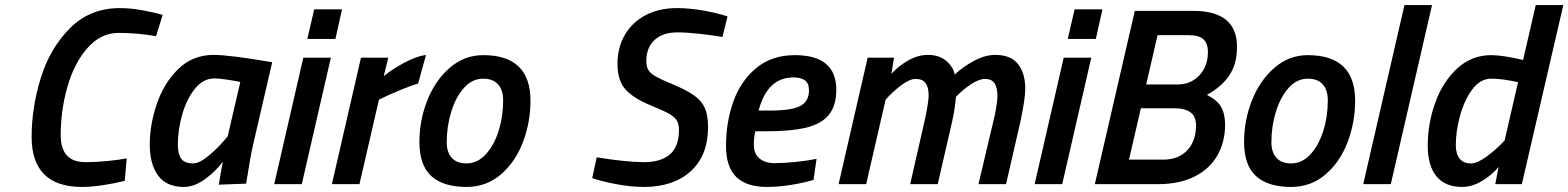

<svg xmlns="http://www.w3.org/2000/svg" viewBox="-20 -728 6200 759"><path d="M105 -186Q105 -303 141.5 -420.5Q178 -538 257 -617Q336 -696 454 -696Q495 -696 542.5 -687.5Q590 -679 623 -669L597 -585Q522 -598 449 -598Q379 -598 326.5 -539Q274 -480 247 -386.5Q220 -293 220 -194Q220 -141 244 -114Q268 -87 319 -87Q359 -87 405 -91.5Q451 -96 481 -102L473 -13Q438 -4 390 3.5Q342 11 305 11Q204 11 154.5 -39Q105 -89 105 -186Z M572 -157Q572 -235 600 -317.5Q628 -400 685 -455.5Q742 -511 825 -511Q887 -511 1056 -482L981 -158Q969 -106 953 -2L845 2Q858 -78 861 -89Q832 -50 790 -19.5Q748 11 707 11Q638 11 605 -34Q572 -79 572 -157ZM880 -189 930 -404Q906 -409 875.5 -413.5Q845 -418 828 -418Q783 -418 750 -376.5Q717 -335 700 -274Q683 -213 683 -157Q683 -119 696.5 -100.5Q710 -82 744 -82Q769 -82 808 -115Q847 -148 880 -189Z M1222 -691H1332L1306 -574H1195ZM1179 -500H1288L1173 0H1064Z M1407 -500H1515L1497 -427Q1530 -454 1577 -479.5Q1624 -505 1664 -511L1633 -398Q1606 -390 1561 -371.5Q1516 -353 1478 -334L1401 0H1292Z M1638 -167Q1638 -253 1669.5 -332Q1701 -411 1758.5 -460.5Q1816 -510 1890 -510Q2077 -510 2077 -330Q2077 -244 2047 -165.5Q2017 -87 1959.5 -38Q1902 11 1824 11Q1732 11 1685 -32Q1638 -75 1638 -167ZM1969 -331Q1969 -372 1949 -394.5Q1929 -417 1890 -417Q1847 -417 1814.5 -381Q1782 -345 1764 -287Q1746 -229 1746 -166Q1746 -126 1766 -104Q1786 -82 1824 -82Q1867 -82 1900 -117.5Q1933 -153 1951 -210.5Q1969 -268 1969 -331Z M2321 -24 2339 -106Q2458 -87 2526 -87Q2593 -87 2628.5 -118Q2664 -149 2664 -213Q2664 -237 2656 -251Q2648 -265 2626.5 -277.5Q2605 -290 2558 -309Q2484 -339 2452.5 -374.5Q2421 -410 2421 -475Q2421 -540 2450 -590Q2479 -640 2532 -668Q2585 -696 2656 -696Q2707 -696 2762.5 -686Q2818 -676 2856 -663L2836 -582Q2795 -589 2744 -594.5Q2693 -600 2658 -600Q2600 -600 2567.5 -570Q2535 -540 2535 -487Q2535 -464 2543.5 -450.5Q2552 -437 2573.5 -425Q2595 -413 2641 -394Q2696 -371 2725.5 -349.5Q2755 -328 2767 -299.5Q2779 -271 2779 -226Q2779 -113 2710.5 -51Q2642 11 2525 11Q2474 11 2416 0Q2358 -11 2321 -24Z M2850 -151Q2850 -245 2879 -326.5Q2908 -408 2969.5 -459Q3031 -510 3122 -510Q3286 -510 3286 -373Q3286 -310 3256.5 -274Q3227 -238 3167 -223.5Q3107 -209 3008 -209H2966Q2960 -187 2960 -155Q2960 -120 2982.5 -101.5Q3005 -83 3042 -83Q3079 -83 3126.5 -88Q3174 -93 3208 -100L3196 -17Q3161 -6 3110 2.5Q3059 11 3012 11Q2931 11 2890.5 -28.5Q2850 -68 2850 -151ZM3026 -291Q3109 -291 3143.5 -309Q3178 -327 3178 -371Q3178 -398 3162.5 -410Q3147 -422 3117 -422Q3013 -422 2979 -291Z M3410 -500H3514L3504 -436Q3529 -465 3568.5 -488Q3608 -511 3648 -511Q3693 -511 3721 -487Q3749 -463 3754 -433Q3785 -463 3829.5 -487Q3874 -511 3914 -511Q3976 -511 4004.5 -474.5Q4033 -438 4033 -377Q4033 -338 4014 -248L3957 0H3848L3905 -241Q3912 -267 3917.5 -298.5Q3923 -330 3923 -348Q3923 -382 3911.5 -399Q3900 -416 3874 -416Q3850 -416 3817 -394Q3784 -372 3759 -345Q3755 -297 3744 -248L3687 0H3578L3633 -241Q3639 -266 3645 -299.5Q3651 -333 3651 -351Q3651 -383 3639 -399.5Q3627 -416 3599 -416Q3576 -416 3542 -390.5Q3508 -365 3481 -334L3404 0H3295Z M4228 -691H4338L4312 -574H4201ZM4185 -500H4294L4179 0H4070Z M4466 -685H4697Q4870 -685 4870 -543Q4870 -474 4839 -429Q4808 -384 4751 -353Q4791 -333 4807 -305.5Q4823 -278 4823 -235Q4823 -168 4793 -114.5Q4763 -61 4703 -30.5Q4643 0 4557 0H4308ZM4635 -394Q4687 -394 4721 -430Q4755 -466 4755 -522Q4755 -557 4737 -573Q4719 -589 4679 -589H4556L4511 -394ZM4579 -97Q4639 -97 4673.5 -134Q4708 -171 4708 -232Q4708 -268 4686 -284Q4664 -300 4622 -300H4490L4443 -97Z M4898 -167Q4898 -253 4929.5 -332Q4961 -411 5018.5 -460.5Q5076 -510 5150 -510Q5337 -510 5337 -330Q5337 -244 5307 -165.5Q5277 -87 5219.5 -38Q5162 11 5084 11Q4992 11 4945 -32Q4898 -75 4898 -167ZM5229 -331Q5229 -372 5209 -394.5Q5189 -417 5150 -417Q5107 -417 5074.5 -381Q5042 -345 5024 -287Q5006 -229 5006 -166Q5006 -126 5026 -104Q5046 -82 5084 -82Q5127 -82 5160 -117.5Q5193 -153 5211 -210.5Q5229 -268 5229 -331Z M5532 -708H5641L5478 0H5369Z M5624 -153Q5624 -239 5653.5 -321.5Q5683 -404 5740 -457Q5797 -510 5875 -510Q5920 -510 6001 -491L6051 -708H6160L5996 0H5891L5904 -68Q5880 -38 5840 -13.5Q5800 11 5760 11Q5693 11 5658.5 -31Q5624 -73 5624 -153ZM5928 -173 5981 -403Q5920 -417 5875 -417Q5832 -417 5800.5 -375Q5769 -333 5752 -271.5Q5735 -210 5735 -154Q5735 -120 5750 -101Q5765 -82 5795 -82Q5820 -82 5858 -110Q5896 -138 5928 -173Z"/></svg>

Font: Cairo SemiBold
Style: Italic
Weight: 600
Italic angle: -13°
Designer: Mohamed Gaber, Accademia di Belle Arti di Urbino and others
Foundry: Kief Type Foundry, Accademia di Belle Arti di Urbino and others
Version: Version 3.011